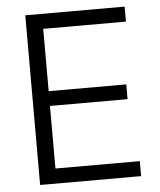

<svg xmlns="http://www.w3.org/2000/svg" viewBox="-51 -752 665 797"><g transform="rotate(-5 281.0 -353.5)"><path d="M84 -707H498V-644.5H153.3V-384.8H476.6V-323.2H153.3V-62.5H504.9V0H84Z"/></g></svg>

Font: Pretendard Std Light
Style: Regular
Weight: 300
Designer: Base glyphs from Inter by Rasmus Andersson; Hangeul glyphs from Noto Sans CJK(Source Han Sans) by Jang Soo-young and Kan
Foundry: Kil Hyung-jin
Version: Version 1.309